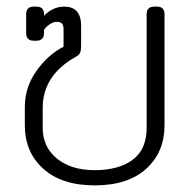

<svg xmlns="http://www.w3.org/2000/svg" viewBox="-20 -545 592 580"><path d="M55 -167V-221Q55 -281 89.5 -330Q124 -379 172 -404V-457Q172 -469 167 -474Q162 -479 151 -479Q141 -479 130 -471.5Q119 -464 113 -455V-446Q113 -422 90 -422H82Q59 -422 59 -445V-502Q59 -525 82 -525H90Q113 -525 113 -502V-497Q122 -508 138.5 -516.5Q155 -525 174 -525Q225 -525 225 -467V-407Q225 -393 222 -386Q219 -379 210 -374Q109 -318 109 -219V-159Q109 -101 152 -66Q195 -31 266 -31Q339 -31 381 -62.5Q423 -94 423 -159V-502Q423 -525 446 -525H454Q477 -525 477 -502V-167Q477 -85 421.5 -35Q366 15 266 15Q167 15 111 -35Q55 -85 55 -167Z"/></svg>

Font: Mitr ExtraLight
Style: Regular
Weight: 250
Designer: Thanarat Vachiruckul
Foundry: Cadson Demak Co.,Ltd.
Version: Version 1.000